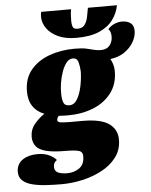

<svg xmlns="http://www.w3.org/2000/svg" viewBox="-117 -796 825 1047"><g transform="rotate(-5 296.0 -273.0)"><path d="M178 200Q136 200 94 197.5Q52 195 18 186.5Q-16 178 -36 159.5Q-56 141 -55 109Q-53 68 -21 46.5Q11 25 60 25Q98 25 124 37.5Q150 50 163 66Q150 76 147 85Q144 94 144 103Q144 125 162.5 134Q181 143 213 143Q251 143 279 123.5Q307 104 308 63Q310 34 287 27.5Q264 21 214 21Q147 21 108.5 11Q70 1 54 -19Q38 -39 37 -69Q37 -111 61.5 -140.5Q86 -170 117 -191Q77 -206 55 -238.5Q33 -271 33 -320Q33 -391 71.5 -437.5Q110 -484 173.5 -507Q237 -530 312 -530Q351 -530 375 -525Q399 -520 416.5 -515Q434 -510 454 -510Q487 -510 503.5 -531Q520 -552 519 -581Q519 -606 505 -620Q521 -638 541.5 -646.5Q562 -655 582 -655Q611 -655 629 -641.5Q647 -628 647 -599Q647 -568 629 -537Q611 -506 578.5 -484Q546 -462 502 -457Q510 -442 515 -425.5Q520 -409 520 -389Q520 -319 483 -270Q446 -221 383.5 -196Q321 -171 244 -171Q233 -171 220.5 -171.5Q208 -172 194 -173Q190 -168 187 -162.5Q184 -157 184 -150Q184 -139 201.5 -136.5Q219 -134 253 -134H322Q422 -134 466.5 -102Q511 -70 510 -12Q509 42 478.5 82Q448 122 399 148Q350 174 292.5 187Q235 200 178 200ZM257 -225Q284 -225 300.5 -253Q317 -281 325.5 -322Q334 -363 335 -402Q334 -431 327.5 -454.5Q321 -478 298 -478Q278 -478 263 -459.5Q248 -441 237.5 -411.5Q227 -382 222 -349.5Q217 -317 218 -289Q218 -263 225 -244Q232 -225 257 -225ZM328 -588Q268 -588 227.5 -607Q187 -626 166 -656Q145 -686 145 -719Q145 -731 148 -746H312Q309 -732 308 -713.5Q307 -695 307 -681Q307 -665 311.5 -651Q316 -637 338 -637Q365 -637 377.5 -654.5Q390 -672 395 -697.5Q400 -723 404 -746H563Q555 -703 528.5 -667Q502 -631 453 -609.5Q404 -588 328 -588Z"/></g></svg>

Font: Sansita Swashed Black
Style: Regular
Weight: 900
Designer: Pablo Cosgaya
Foundry: Omnibus-Type
Version: Version 1.003; ttfautohint (v1.8.3)